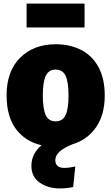

<svg xmlns="http://www.w3.org/2000/svg" viewBox="-20 -802 624 1076"><path d="M454 -648H129V-782H454ZM316 254Q249 254 202.5 221.5Q156 189 156 128Q156 59 213 12Q123 -8 70 -78Q17 -148 17 -268Q17 -403 93 -478.5Q169 -554 292 -554Q373 -554 435 -522Q497 -490 532 -426Q567 -362 567 -266Q567 -159 518.5 -89Q470 -19 385 7Q290 45 290 95Q290 139 341 139Q367 139 402 131L390 246Q355 254 316 254ZM292 -122Q331 -122 347.5 -157Q364 -192 364 -266Q364 -341 348 -376.5Q332 -412 292 -412Q253 -412 236.5 -377Q220 -342 220 -268Q220 -193 236 -157.5Q252 -122 292 -122Z"/></svg>

Font: Trujillo Black
Style: Regular
Weight: 900
Designer: Fira Sans original fonts by bBox Type GmbH, Carrois Corporate GbR, & Edenspiekermann AG / Changes by Cristiano Sobral
Foundry: Fira Sans original fonts by bBox Type GmbH, Carrois Corporate GbR, & Edenspiekermann AG / Changes by Cristiano Sobral
Version: Version 4.301;July 28, 2020;FontCreator 13.0.0.2655 64-bit